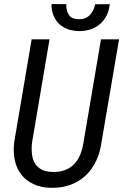

<svg xmlns="http://www.w3.org/2000/svg" viewBox="-20 -902 599 933"><path d="M513.2 -881.8 442.4 -881.3C438.5 -860.4 429.7 -842.8 416.5 -829.1C403.3 -814.9 384.8 -808.1 361.8 -808.6C338.9 -809.1 323.2 -816.4 314.5 -830.1C305.2 -843.8 301.3 -860.8 302.2 -881.8L230.5 -882.3C230 -862.3 232.9 -844.7 239.3 -828.6C245.6 -812.5 254.4 -798.8 265.6 -787.6C276.9 -776.4 291 -767.6 307.1 -761.2C323.2 -754.9 341.3 -751.5 361.3 -751C381.8 -750.5 400.9 -752.9 418.9 -758.8C436.5 -764.6 452.1 -773.4 465.3 -784.7C478.5 -795.9 489.7 -810.1 498 -826.7C506.3 -842.8 511.2 -861.3 513.2 -881.8ZM473.1 -210.4 558.6 -710.9H470.7L385.7 -209.5C382.3 -187.5 377 -168 369.6 -149.9C362.3 -131.8 352.1 -116.7 339.8 -104C327.6 -91.3 312.5 -81.5 294.9 -75.2C277.3 -68.4 256.8 -65.4 233.9 -66.4C211.9 -66.9 194.3 -71.3 180.7 -79.1C167 -86.4 156.2 -96.7 148.9 -109.9C141.6 -122.6 136.7 -137.7 135.3 -154.8C133.3 -171.9 133.3 -189.9 135.7 -209.5L220.7 -710.9H133.8L48.8 -210C45.4 -178.2 46.4 -148.9 52.2 -122.1C58.1 -95.2 68.8 -72.3 84 -53.2C99.1 -33.7 118.7 -18.6 143.1 -7.3C167 4.4 195.8 10.3 229 10.7C263.7 11.2 294.9 6.3 322.8 -3.9C350.6 -14.2 375 -29.3 396 -48.8C417 -68.4 433.6 -91.8 446.8 -119.6C460 -147 468.8 -177.2 473.1 -210.4Z"/></svg>

Font: Roboto Condensed
Style: Italic
Weight: 400
Designer: Google
Version: Version 1.000;PS 001.000;hotconv 1.0.88;makeotf.lib2.5.64775